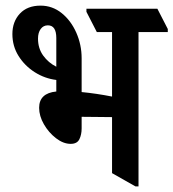

<svg xmlns="http://www.w3.org/2000/svg" viewBox="-20 -655 616 682"><path d="M231 -144Q205 -144 179 -164Q153 -184 136 -213.5Q119 -243 119 -272Q119 -324 180 -330V-371Q139 -376 103.5 -398.5Q68 -421 46 -456Q24 -491 24 -534Q24 -578 50.5 -606.5Q77 -635 124 -635Q166 -635 199 -608.5Q232 -582 251 -539Q270 -496 270 -448V-328Q322 -323 378 -312V-541H324L287 -613V-624H539L576 -552V-541H472V7H461L378 -40V-239Q356 -239 330 -239.5Q304 -240 278 -240Q273 -240 270 -240V-199Q270 -177 262 -160.5Q254 -144 231 -144ZM115 -518Q115 -483 133.5 -457.5Q152 -432 180 -418V-520Q180 -565 150 -565Q134 -565 124.5 -552Q115 -539 115 -518Z"/></svg>

Font: Noto Serif Devanagari ExtraCondensed SemiBold
Style: Regular
Weight: 600
Width: 2
Designer: Universal Thirst, Indian Type Foundry and the Monotype Design Team
Foundry: Monotype Imaging Inc.
Version: Version 2.004; ttfautohint (v1.8.4.7-5d5b)